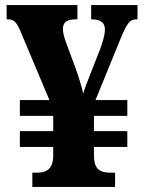

<svg xmlns="http://www.w3.org/2000/svg" viewBox="-20 -734 568 754"><path d="M107 0H432V-56H411C368 -56 349 -75 349 -123V-157H480V-219H349V-279H480V-341H355L453 -581C479 -643 489 -658 516 -658H520V-714H338V-658H340C373 -658 392 -646 392 -619C392 -595 383 -568 372 -538L332 -436C321 -408 312 -386 307 -366C301 -393 291 -426 276 -468L242 -560C233 -584 227 -604 227 -620C227 -647 243 -658 277 -658H284V-714H6V-658H12C36 -658 46 -646 63 -605L174 -341H58V-279H189V-219H58V-157H189V-122C189 -78 169 -56 128 -56H107Z"/></svg>

Font: Noto Serif Devanagari SemiCondensed ExtraBold
Style: Regular
Weight: 800
Width: 4
Designer: Universal Thirst, Indian Type Foundry and the Monotype Design Team
Foundry: Monotype Imaging Inc.
Version: Version 2.004